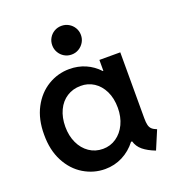

<svg xmlns="http://www.w3.org/2000/svg" viewBox="-137 -855 882 970"><g transform="rotate(-20 304.5 -370.0)"><path d="M438.5 -77.1H432.6Q401.4 -36.6 357.9 -14.4Q314.5 7.8 263.7 7.8Q202.6 7.8 149.2 -24.2Q95.7 -56.2 63.7 -117.2Q31.7 -178.2 32.2 -260.7Q31.7 -343.3 63.7 -404.1Q95.7 -464.8 149.2 -497.1Q202.6 -529.3 264.6 -529.3Q311 -529.3 350.8 -512Q390.6 -494.6 420.9 -461.9H423.8V-520.5H536.1V-167Q536.1 -142.6 539.6 -128.9Q543 -115.2 551.8 -106.9Q560.5 -98.6 578.1 -91.8L536.1 7.8Q495.6 -7.8 471.2 -27.8Q446.8 -47.9 438.5 -77.1ZM428.7 -261.7Q428.7 -313 410.2 -351.1Q391.6 -389.2 359.9 -409.7Q328.1 -430.2 289.1 -429.7Q247.6 -429.7 215.1 -408.9Q182.6 -388.2 164.6 -349.9Q146.5 -311.5 146.5 -261.7Q146.5 -212.9 164.6 -174.3Q182.6 -135.7 214.8 -113.8Q247.1 -91.8 288.1 -91.8Q328.1 -91.8 360.1 -113.8Q392.1 -135.7 410.4 -174.3Q428.7 -212.9 428.7 -261.7ZM225.1 -670.9Q225.1 -692.4 235.4 -710Q245.6 -727.5 263.2 -737.8Q280.8 -748 302.2 -748Q323.2 -748 340.8 -737.8Q358.4 -727.5 368.9 -710Q379.4 -692.4 379.4 -670.9Q379.4 -649.9 368.9 -632.3Q358.4 -614.7 340.8 -604.2Q323.2 -593.8 302.2 -593.8Q280.8 -593.8 263.2 -604.2Q245.6 -614.7 235.4 -632.3Q225.1 -649.9 225.1 -670.9Z"/></g></svg>

Font: Reddit Sans Strawberry SemiBold
Style: Regular
Weight: 600
Designer: Stephen Hutchings
Foundry: Reddit
Version: Version 1.013